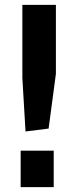

<svg xmlns="http://www.w3.org/2000/svg" viewBox="-20 -770 312 790"><path d="M85 -229 72 -449V-750H210V-466L180 -241ZM65 0V-150H201V0Z"/></svg>

Font: Freeman
Style: Regular
Weight: 400
Designer: Vernon Adams, Aoife Mooney, Rodrigo Fuenzalida
Foundry: Rodrigo Fuenzalida
Version: Version 1.000; ttfautohint (v1.8.4.7-5d5b)